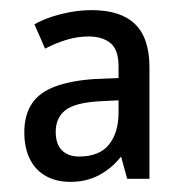

<svg xmlns="http://www.w3.org/2000/svg" viewBox="-20 -742 362 379"><path d="M161 -722Q218 -722 246.5 -694.5Q275 -667 275 -609V-389H231L219 -433Q201 -410 176 -396.5Q151 -383 119 -383Q91 -383 70.5 -394.5Q50 -406 39 -428Q28 -450 28 -481Q28 -515 43 -537.5Q58 -560 89.5 -571.5Q121 -583 167 -586L214 -588V-611Q214 -644 198 -657Q182 -670 155 -670Q133 -670 111.5 -663.5Q90 -657 69 -646L48 -694Q64 -703 82.5 -709Q101 -715 121 -718.5Q141 -722 161 -722ZM175 -542Q127 -539 108.5 -524Q90 -509 90 -482Q90 -457 102.5 -445Q115 -433 136 -433Q176 -433 195 -456.5Q214 -480 214 -520V-544Z"/></svg>

Font: Noto Sans Display SemiCondensed
Style: Regular
Weight: 400
Width: 4
Version: Version 2.003